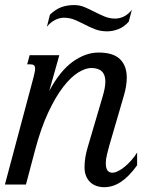

<svg xmlns="http://www.w3.org/2000/svg" viewBox="-47 -740 642 770"><path d="M88.4 -433.6Q90.8 -443.8 92.3 -451.4Q93.8 -459 93.8 -464.4Q93.8 -474.6 89.1 -478.3Q84.5 -481.9 75.7 -481.9H62L71.8 -518.6H190.9L150.4 -375Q193.8 -456.1 245.1 -492.7Q296.4 -529.3 348.1 -529.3Q407.2 -529.3 434.3 -502.7Q461.4 -476.1 461.4 -428.7Q461.4 -396 449.7 -356L391.6 -157.2Q387.7 -143.1 382.6 -122.8Q377.4 -102.5 377.4 -84.5Q377.4 -64.9 384.3 -56.2Q391.1 -47.4 403.8 -47.4Q414.1 -47.4 427 -54Q439.9 -60.5 453.4 -71.5Q466.8 -82.5 479.7 -97.2Q492.7 -111.8 502.9 -128.4V-77.1Q470.2 -31.7 438 -10.5Q405.8 10.7 370.6 10.7Q354 10.7 339.6 5.6Q325.2 0.5 314.7 -9.5Q304.2 -19.5 298.1 -34.4Q292 -49.3 292 -68.8Q292 -89.8 295.4 -109.9Q298.8 -129.9 304.7 -149.4L364.7 -353Q370.1 -371.1 372.8 -386Q375.5 -400.9 375.5 -413.1Q375.5 -467.3 318.8 -467.3Q295.9 -467.3 266.6 -449.2Q237.3 -431.2 206.8 -391.8Q176.3 -352.5 147 -290.3Q117.7 -228 94.2 -140.1L57.1 0H-27.3ZM153.3 -681.2Q175.8 -702.6 199 -711.2Q222.2 -719.7 250.5 -719.7Q272.9 -719.7 292.7 -711.2Q312.5 -702.6 332 -692.6Q351.6 -682.6 371.8 -674.1Q392.1 -665.5 415 -665.5Q432.6 -665.5 449.5 -673.6Q466.3 -681.6 481.9 -700.7L469.2 -652.8Q449.7 -631.3 427 -622.8Q404.3 -614.3 382.8 -614.3Q355.5 -614.3 334 -622.8Q312.5 -631.3 292.7 -641.6Q272.9 -651.9 252.9 -660.4Q232.9 -668.9 209 -668.9Q191.9 -668.9 173.8 -659.9Q155.8 -650.9 141.1 -632.8Z"/></svg>

Font: Arian Grqi
Style: Italic
Weight: 400
Italic angle: -15°
Designer: Ruben Hakobyan (Tarumian)
Foundry: Ruben Hakobyan (Tarumian)
Version: Version 1.002